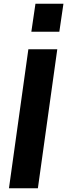

<svg xmlns="http://www.w3.org/2000/svg" viewBox="-20 -1009 360 1029"><path d="M298 -839 320 -989H170L148 -839ZM183 0 287 -745H132L28 0Z"/></svg>

Font: Plus Jakarta Sans ExtraBold
Style: Italic
Weight: 800
Italic angle: -8°
Designer: Gumpita Rahayu
Foundry: Tokotype
Version: Version 2.071;gftools[0.9.30]